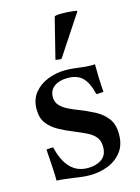

<svg xmlns="http://www.w3.org/2000/svg" viewBox="-116 -818 656 897"><g transform="rotate(-15 212.0 -370.0)"><path d="M73 -158Q88 -92 121 -57.5Q154 -23 206 -23Q245 -23 272 -41.5Q299 -60 299 -100Q299 -130 284.5 -148Q270 -166 244.5 -178.5Q219 -191 187 -204Q150 -219 117.5 -236.5Q85 -254 64.5 -280.5Q44 -307 44 -349Q44 -397 69.5 -428.5Q95 -460 135.5 -476Q176 -492 222 -492Q245 -492 268 -489Q291 -486 293 -486Q313 -483 330 -482.5Q347 -482 348 -482Q349 -482 352.5 -482Q356 -482 362 -483Q362 -451 363 -418Q364 -385 367 -348Q366 -348 363 -348Q354 -347 346.5 -346.5Q339 -346 332 -347Q319 -403 293.5 -428.5Q268 -454 222 -454Q181 -454 156.5 -436Q132 -418 132 -386Q132 -360 148 -343.5Q164 -327 187 -316Q210 -305 231 -297Q270 -282 305.5 -263.5Q341 -245 363.5 -216Q386 -187 386 -138Q386 -86 359.5 -52.5Q333 -19 292 -3.5Q251 12 206 12Q180 12 154.5 8Q129 4 127 4Q125 4 110.5 2Q96 0 78.5 -2Q61 -4 48 -4Q48 -35 45.5 -73Q43 -111 40 -157Q42 -157 45 -157Q54 -158 60.5 -158.5Q67 -159 73 -158ZM346 -746V-742L218 -548Q213 -547 204 -548Q195 -549 189 -551L238 -747Q243 -752 272 -752Q312 -752 346 -746Z"/></g></svg>

Font: Tiro Devanagari Sanskrit
Style: Regular
Weight: 400
Designer: Devanagari: John Hudson & Fiona Ross. Latin: John Hudson.
Foundry: Tiro Typeworks Ltd.
Version: Version 1.52